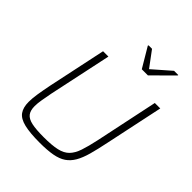

<svg xmlns="http://www.w3.org/2000/svg" viewBox="-251 -1065 1220 1220"><g transform="rotate(45 359.0 -455.5)"><path d="M316 8Q228 8 176.5 -4.5Q125 -17 104 -46.5Q83 -76 83 -126Q83 -158 89.5 -199.5Q96 -241 107 -296L190 -688H238L148 -265Q140 -223 134.5 -191Q129 -159 129 -134Q129 -95 145.5 -73.5Q162 -52 201 -43.5Q240 -35 309 -35Q383 -35 427 -45Q471 -55 496 -80.5Q521 -106 536 -150.5Q551 -195 566 -265L655 -688H704L621 -296Q606 -223 591.5 -171Q577 -119 557 -84.5Q537 -50 507 -29.5Q477 -9 430.5 -0.5Q384 8 316 8ZM445 -781 366 -914 368 -919H399L477 -814L597 -919H635L634 -914L500 -781Z"/></g></svg>

Font: Saira Thin ExtraLight
Style: Italic
Weight: 250
Italic angle: -12°
Version: Version 1.101